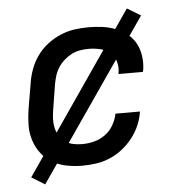

<svg xmlns="http://www.w3.org/2000/svg" viewBox="-49 -635 698 749"><g transform="rotate(-5 300.0 -260.0)"><path d="M249 8Q218 8 187.5 2Q157 -4 132 -18.5Q107 -33 89 -56.5Q71 -80 62 -108.5Q53 -137 53.5 -168.5Q54 -200 59 -231L76 -331Q80 -358 90 -385Q100 -412 117 -436Q134 -460 158 -478.5Q182 -497 209 -508.5Q236 -520 263.5 -524Q291 -528 319 -528Q346 -528 373 -524.5Q400 -521 424.5 -511.5Q449 -502 469.5 -486Q490 -470 502 -448Q514 -426 518 -399Q522 -372 518 -345L516 -336H420L421 -341Q425 -364 418.5 -385.5Q412 -407 395.5 -420.5Q379 -434 357 -439Q335 -444 312 -444Q295 -444 278 -441Q261 -438 245.5 -430Q230 -422 216 -409.5Q202 -397 192.5 -382Q183 -367 178 -350.5Q173 -334 170 -317L154 -217Q151 -199 150.5 -181.5Q150 -164 154 -147Q158 -130 167.5 -116Q177 -102 190.5 -92.5Q204 -83 221 -79.5Q238 -76 256 -76Q279 -76 302.5 -82Q326 -88 346 -102.5Q366 -117 378.5 -139Q391 -161 395 -183H491Q487 -156 476 -130Q465 -104 447 -81Q429 -58 406 -40Q383 -22 357 -11Q331 0 303.5 4Q276 8 249 8ZM98 68 46 36 475 -588 528 -556Z"/></g></svg>

Font: Iosevka Md Ex Obl
Style: Regular
Weight: 500
Width: 7
Italic angle: -9°
Monospace: yes
Designer: Belleve Invis
Foundry: Belleve Invis
Version: Version 32.5.0; ttfautohint (v1.8.4)